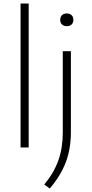

<svg xmlns="http://www.w3.org/2000/svg" viewBox="-20 -828 514 1078"><path d="M95.5 0V-808H141V0ZM259.5 230.5 228.5 208Q282.5 143 307.5 72.8Q332.5 2.5 332.5 -83.5V-540.5H378V-85.5Q378 7.5 349.5 82.8Q321 158 259.5 230.5ZM355 -681Q338 -681 328 -690.5Q318 -700 318 -716.5Q318 -733 328 -742.8Q338 -752.5 355 -752.5Q372 -752.5 382 -742.8Q392 -733 392 -716.5Q392 -700 382 -690.5Q372 -681 355 -681Z"/></svg>

Font: Encode Sans Expanded ExtraLight
Style: Regular
Weight: 200
Width: 7
Designer: Multiple Designers
Foundry: Impallari Type
Version: Version 3.000; ttfautohint (v1.8.3) -l 8 -r 50 -G 200 -x 14 